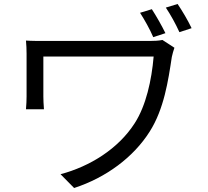

<svg xmlns="http://www.w3.org/2000/svg" viewBox="-20 -879 1040 961"><path d="M740 -833 681 -815C704 -779 730 -733 747 -693L808 -713C790 -750 762 -799 740 -833ZM869 -859 810 -841C834 -805 859 -760 878 -718L939 -738C920 -778 892 -825 869 -859ZM853 -640 793 -679C775 -675 751 -674 730 -674C673 -674 250 -674 216 -674C173 -674 136 -674 110 -676C112 -655 113 -632 113 -610C113 -567 113 -427 113 -396C113 -377 112 -356 110 -332H200C198 -357 197 -381 197 -396C197 -427 197 -567 197 -596C269 -596 693 -596 749 -596C739 -478 711 -350 654 -262C572 -134 430 -46 283 -7L351 62C511 10 648 -92 729 -220C801 -333 822 -475 840 -594C842 -604 849 -630 853 -640Z"/></svg>

Font: Source Han Sans KR
Style: Regular
Weight: 400
Designer: Ryoko NISHIZUKA 西塚涼子 (kana, bopomofo & ideographs); Paul D. Hunt (Latin, Greek & Cyrillic); Sandoll Communications 산돌커뮤니
Foundry: Adobe
Version: Version 2.004;hotconv 1.0.118;makeotfexe 2.5.65603